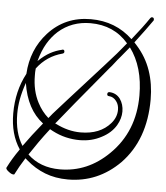

<svg xmlns="http://www.w3.org/2000/svg" viewBox="-53 -644 618 716"><g transform="rotate(5 256.0 -286.0)"><path d="M227 29Q180 29 141.5 14Q103 -1 71 -29L63 -36Q42 -3 27 27Q27 28 23 28Q16 28 6 20Q-5 12 -5 6L-4 4Q4 -12 14.5 -29.5Q25 -47 39 -67Q3 -121 3 -199Q3 -283 39 -350Q44 -441 102 -505Q165 -574 261 -574Q354 -574 418 -513Q459 -564 481 -597Q484 -601 487 -601Q495 -601 495 -593Q495 -590 494 -589Q482 -572 466 -550Q450 -528 430 -502L439 -492Q475 -452 492 -402.5Q509 -353 509 -295Q509 -144 421 -53Q339 29 227 29ZM135 -193 141 -200Q147 -208 162 -224.5Q177 -241 200 -267L329 -410L369 -455Q378 -466 386.5 -476Q395 -486 403 -496Q349 -559 261 -559Q191 -559 141 -515Q119 -495 103 -468Q87 -441 76 -401Q99 -423 120 -434.5Q141 -446 164 -451L166 -452Q173 -452 173 -444Q173 -439 167 -437Q109 -422 72 -373L71 -359V-347Q71 -290 94 -246Q110 -215 135 -193ZM194 -6Q298 -6 377 -84Q466 -171 466 -306Q466 -413 415 -482L382 -442Q373 -432 364 -420Q355 -408 345 -397L229 -257L168 -182L162 -175L165 -174Q212 -150 259 -150Q332 -150 371 -195Q391 -218 391 -246Q391 -265 381 -278Q370 -293 353 -294Q346 -294 346 -301Q346 -309 354 -309Q379 -308 394 -288Q408 -268 408 -241Q408 -215 393 -189Q375 -159 340 -141Q303 -121 258 -121Q232 -121 206.5 -127Q181 -133 156 -146L145 -152Q124 -125 106 -99.5Q88 -74 73 -51Q120 -6 194 -6ZM48 -81Q77 -122 117 -171Q55 -218 40 -316Q28 -281 23 -253.5Q18 -226 18 -199Q18 -128 48 -81Z"/></g></svg>

Font: Puppies Play
Style: Regular
Weight: 400
Designer: Robert E. Leuschke
Foundry: Robert E. Leuschke
Version: Version 1.010; ttfautohint (v1.8.3)